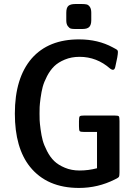

<svg xmlns="http://www.w3.org/2000/svg" viewBox="-20 -907 673 946"><path d="M53.2 -347.2Q53.2 -522.9 136.2 -619.1Q219.2 -713.4 370.1 -712.9Q462.9 -712.9 535.2 -673.8Q554.2 -664.1 557.6 -660.6Q561 -657.2 561 -650.9Q561 -632.8 547.9 -577.1Q544.9 -563 536.1 -563Q531.2 -563 522.9 -568.8Q457 -627 372.1 -627Q332 -627 299.6 -613.5Q267.1 -600.1 247.1 -580.6Q227.1 -561 211.9 -532Q196.8 -502.9 190.4 -479Q184.1 -455.1 179.9 -424.1Q175.8 -393.1 175.3 -379.2Q174.8 -365.2 174.8 -347.2Q174.8 -329.1 175.3 -315.4Q175.8 -301.8 179.9 -270.3Q184.1 -238.8 190.4 -215.3Q196.8 -191.9 211.9 -162.4Q227.1 -132.8 247.1 -113.5Q267.1 -94.2 299.6 -80.6Q332 -66.9 372.1 -66.9Q416 -66.9 458 -78.1V-256.8H396Q376 -256.8 372.6 -261Q369.1 -265.1 369.1 -285.2V-310.1Q369.1 -330.1 373 -334Q377 -337.9 397 -337.9H542Q562 -337.9 565.4 -334Q568.8 -330.1 568.8 -310.1V-58.1Q568.8 -41 565.9 -35.9Q563 -30.8 545.9 -22.9Q462.9 19 369.1 19Q211.9 19 127.9 -85Q53.2 -178.2 53.2 -347.2ZM306.6 -806.2V-844.2Q306.6 -869.1 317.1 -878.2Q327.6 -887.2 351.1 -887.2H383.8Q398.9 -887.2 407.5 -885Q416 -882.8 422.9 -872.8Q429.7 -862.8 429.7 -844.2V-807.1Q429.7 -785.2 420.2 -774.7Q410.6 -764.2 386.7 -764.2H347.7Q336.4 -764.2 329.1 -766.1Q321.8 -768.1 314.2 -778.1Q306.6 -788.1 306.6 -806.2Z"/></svg>

Font: CMU Sans Serif Demi Condensed
Style: DemiCondensed
Weight: 600
Width: 3
Version: Version 0.7.0